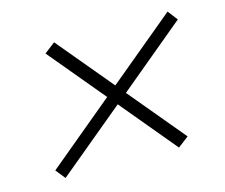

<svg xmlns="http://www.w3.org/2000/svg" viewBox="-71 -646 728 621"><g transform="rotate(-15 293.0 -335.5)"><path d="M77.6 -118.7 51.8 -150.9 275.4 -336.9 119.1 -524.4 155.3 -552.2 310.5 -366.2 535.6 -553.2 561 -520 337.4 -334 493.7 -146.5 457.5 -118.7 302.2 -305.2Z"/></g></svg>

Font: CaskaydiaCove NFP ExtraLight
Style: Italic
Weight: 200
Italic angle: -10°
Designer: Aaron Bell
Foundry: Saja Typeworks
Version: Version 2111.001; VTT 6.35;Nerd Fonts 3.1.1